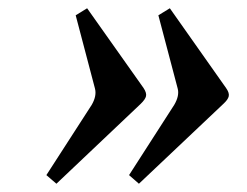

<svg xmlns="http://www.w3.org/2000/svg" viewBox="-20 -484 600 467"><path d="M92.8 -58.1 203.1 -229Q215.8 -251 210.9 -269L164.1 -446.8L191.9 -463.9L329.1 -270Q336.9 -258.3 335.2 -250.2Q333.5 -242.2 321.8 -231L117.2 -37.1ZM293.9 -58.1 403.8 -229Q417 -251.5 412.1 -269L365.2 -446.8L393.1 -463.9L529.8 -270Q538.1 -258.3 536.4 -250Q534.7 -241.7 522.9 -231L317.9 -37.1Z"/></svg>

Font: Linguistics Pro
Style: Bold Italic
Weight: 700
Italic angle: -12°
Designer: Stefan Peev, Context Ltd
Foundry: Stefan Peev, Context Ltd
Version: Version 001.000